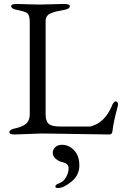

<svg xmlns="http://www.w3.org/2000/svg" viewBox="-20 -673 615 968"><path d="M272 275Q259 275 259 266.5Q259 258 279.5 250.5Q300 243 313 220.5Q326 198 326 175Q326 152 296 145Q277 141 261.5 128Q246 115 246 98Q246 81 258.5 69Q271 57 292 57Q328 57 354 85Q380 113 380 161.5Q380 210 340.5 242.5Q301 275 272 275ZM65 -653 177 -650 303 -653Q332 -653 332 -642Q332 -628 303.5 -623Q275 -618 263 -615Q251 -612 236 -606Q210 -595 210 -567V-96Q210 -63 225 -49Q240 -35 287 -35H433Q439 -35 458 -43Q510 -65 541 -132Q552 -162 563.5 -162Q575 -162 575 -144Q574 -143 574 -141V-139Q551 -53 547 -12Q545 5 533 5L190 0L55 5Q27 5 27 -6.5Q27 -18 49 -24Q90 -32 110 -48Q130 -64 130 -96V-560Q130 -595 119 -605Q108 -615 72 -621.5Q36 -628 36 -642Q36 -653 65 -653Z"/></svg>

Font: EB Garamond
Style: Regular
Weight: 400
Version: Version 0.012